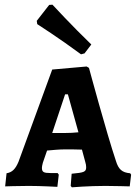

<svg xmlns="http://www.w3.org/2000/svg" viewBox="-20 -794 584 820"><path d="M326 -562 341 -566 370 -604C288 -683 204 -774 204 -774L190 -773L137 -705L139 -691C139 -691 233 -631 326 -562ZM287 6C287 6 358 0 430 0C468 0 534 2 534 2L540 -48L536 -54C501 -57 486 -71 475 -107C435 -226 360 -504 360 -504L350 -510L203 -497L59 -103C46 -72 32 -58 8 -54L2 2C2 2 57 0 103 0C155 0 225 4 225 4L231 -48L226 -55H195C167 -55 159 -59 159 -77C159 -81 160 -88 163 -99L181 -151C202 -153 233 -156 257 -156C276 -156 309 -156 330 -155L344 -103C347 -94 348 -86 348 -80C348 -60 340 -57 286 -52L282 0ZM203 -226 258 -391H270L315 -229C298 -227 274 -226 257 -226Z"/></svg>

Font: Alegreya SC
Style: Bold
Weight: 700
Designer: Juan Pablo del Peral
Foundry: Huerta Tipografica
Version: Version 2.007;PS 002.007;hotconv 1.0.88;makeotf.lib2.5.64775